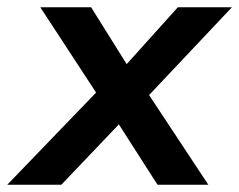

<svg xmlns="http://www.w3.org/2000/svg" viewBox="-62 -509 659 529"><path d="M-42 0 224 -276 223 -223 49 -489H189L301 -310H267L428 -489H577L327 -224V-280L512 0H372L249 -192L289 -191L107 0Z"/></svg>

Font: Nunito Sans 12pt ExtraLight
Style: Italic
Weight: 200
Italic angle: -9°
Designer: Vernon Adams
Foundry: Vernon Adams
Version: Version 3.101;gftools[0.9.27]